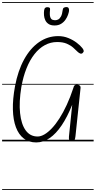

<svg xmlns="http://www.w3.org/2000/svg" viewBox="-25 -1349 914 1832"><path d="M321 10Q250.5 10 201.8 -27.5Q153 -65 126.8 -135Q100.5 -205 98 -303.8Q95.5 -402.5 118 -525Q146 -674.5 205 -781.8Q264 -889 347.2 -946.8Q430.5 -1004.5 530.5 -1004.5Q582 -1004.5 627.2 -986Q672.5 -967.5 707.2 -941Q742 -914.5 761 -890Q772 -876 773.5 -864.8Q775 -853.5 763.5 -843Q753.5 -834 741 -838.2Q728.5 -842.5 716.5 -854Q698.5 -872 674 -894Q649.5 -916 612.5 -932Q575.5 -948 520 -948Q457.5 -948 402.8 -918.2Q348 -888.5 303.8 -832.2Q259.5 -776 227.8 -696.5Q196 -617 178.5 -517.5Q155.5 -376 166.5 -270Q177.5 -164 220 -105.2Q262.5 -46.5 334 -46.5Q364.5 -46.5 399 -66.5Q433.5 -86.5 470 -125Q506.5 -163.5 542.5 -219.8Q578.5 -276 612.2 -349Q646 -422 675 -510Q677 -517.5 679.2 -523.5Q681.5 -529.5 685 -533.2Q688.5 -537 694.2 -539Q700 -541 708.5 -541Q726 -541 735.8 -532.5Q745.5 -524 743.5 -508L695 -49Q692.5 -26 686.5 -12.8Q680.5 0.5 658.5 0Q639.5 -1 635.2 -12.8Q631 -24.5 633 -47.5L664 -349.5Q617.5 -233.5 563.5 -153.2Q509.5 -73 449 -31.5Q388.5 10 321 10ZM321 10Q250.5 10 201.8 -27.5Q153 -65 126.8 -135Q100.5 -205 98 -303.8Q95.5 -402.5 118 -525Q146 -674.5 205 -781.8Q264 -889 347.2 -946.8Q430.5 -1004.5 530.5 -1004.5Q582 -1004.5 627.2 -986Q672.5 -967.5 707.2 -941Q742 -914.5 761 -890Q772 -876 773.5 -864.8Q775 -853.5 763.5 -843Q753.5 -834 741 -838.2Q728.5 -842.5 716.5 -854Q698.5 -872 674 -894Q649.5 -916 612.5 -932Q575.5 -948 520 -948Q457.5 -948 402.8 -918.2Q348 -888.5 303.8 -832.2Q259.5 -776 227.8 -696.5Q196 -617 178.5 -517.5Q155.5 -376 166.5 -270Q177.5 -164 220 -105.2Q262.5 -46.5 334 -46.5Q364.5 -46.5 399 -66.5Q433.5 -86.5 470 -125Q506.5 -163.5 542.5 -219.8Q578.5 -276 612.2 -349Q646 -422 675 -510Q677 -517.5 679.2 -523.5Q681.5 -529.5 685 -533.2Q688.5 -537 694.2 -539Q700 -541 708.5 -541Q726 -541 735.8 -532.5Q745.5 -524 743.5 -508L695 -49Q692.5 -26 686.5 -12.8Q680.5 0.5 658.5 0Q639.5 -1 635.2 -12.8Q631 -24.5 633 -47.5L664 -349.5Q617.5 -233.5 563.5 -153.2Q509.5 -73 449 -31.5Q388.5 10 321 10ZM495.5 -1106Q460 -1106 438.8 -1120Q417.5 -1134 407.2 -1156Q397 -1178 395 -1202.2Q393 -1226.5 395.5 -1247Q398 -1267 406 -1273.8Q414 -1280.5 425 -1280.5Q439.5 -1280.5 447 -1275.8Q454.5 -1271 452.5 -1256.5Q447 -1205.5 455 -1184.8Q463 -1164 477 -1160Q491 -1156 502.5 -1156Q515 -1156 529.5 -1162.8Q544 -1169.5 556.2 -1190.8Q568.5 -1212 573.5 -1255.5Q575.5 -1271 585.8 -1276.2Q596 -1281.5 608 -1281.5Q625.5 -1281.5 630.5 -1269.8Q635.5 -1258 633.5 -1243.5Q631.5 -1229.5 623.5 -1206.5Q615.5 -1183.5 599.5 -1160.5Q583.5 -1137.5 558 -1121.8Q532.5 -1106 495.5 -1106ZM-5 455H868.5V463H-5ZM-5 -16H868.5V0H-5ZM-5 -549H868.5V-541H-5ZM-5 -1329H868.5V-1321H-5Z"/></svg>

Font: Edu SA Dotted Guide
Style: Regular
Weight: 400
Designer: Tina and Corey Anderson, Eben Sorkin, Mirko Velimirovic
Foundry: Google for Education
Version: Version 2.000